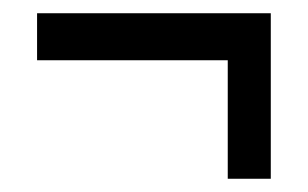

<svg xmlns="http://www.w3.org/2000/svg" viewBox="-20 -413 465 290"><path d="M324 -322H36V-393H389V-143H324Z"/></svg>

Font: Noto Serif CondExtraBold
Style: Regular
Weight: 800
Width: 3
Designer: Monotype Design Team
Foundry: Monotype Imaging Inc.
Version: Version 1.001